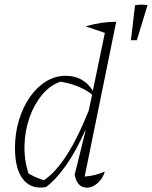

<svg xmlns="http://www.w3.org/2000/svg" viewBox="-20 -822 670 846"><path d="M471 -752H472V-751ZM183 2Q119 14 82.5 -31Q46 -76 46 -169Q46 -235 63.5 -292.5Q81 -350 111.5 -394Q142 -438 182.5 -463Q223 -488 269 -488Q348 -488 389 -422L442 -677L357 -706Q397 -717 428.5 -721.5Q460 -726 492 -726L353 -44Q398 -47 442 -66Q432 -34 409.5 -14.5Q387 5 364 5Q320 5 309 -52L357 -246H355Q276 -69 183 2ZM105 -58Q122 -48 139 -40.5Q156 -33 174 -28Q277 -98 371 -335L386 -405Q332 -448 247 -462Q201 -447 166 -405Q131 -363 110.5 -305.5Q90 -248 88 -183.5Q86 -119 105 -58ZM557 -645 575 -799Q604 -804 630 -799L583 -645Z"/></svg>

Font: Piazzolla ExtraLight
Style: Italic
Weight: 200
Italic angle: -11.3°
Designer: Juan Pablo del Peral
Foundry: Huerta Tipografica
Version: Version 1.330